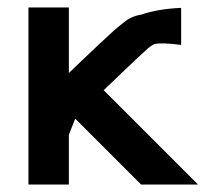

<svg xmlns="http://www.w3.org/2000/svg" viewBox="-20 -493 559 513"><path d="M56 0V-473H164V-298Q184 -317 208 -340Q232 -363 244.5 -374.5Q257 -386 272 -400Q287 -414 295 -420.5Q303 -427 312.5 -434.5Q322 -442 328.5 -445Q335 -448 342.5 -450.5Q350 -453 358 -454Q400 -469 464 -472V-373Q410 -380 392 -375Q380 -369 369 -358Q351 -342 312.5 -305Q274 -268 257 -252L509 0H357L181 -176L164 -133V0Z"/></svg>

Font: Coval
Style: Medium
Weight: 500
Foundry: Context Ltd
Version: Version 001.000